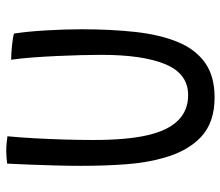

<svg xmlns="http://www.w3.org/2000/svg" viewBox="-68 -654 741 646"><g transform="rotate(-90 303.0 -331.5)"><path d="M297.5 19.5Q212.5 19.5 164 -26.8Q115.5 -73 93.5 -155Q78 -209 72.8 -278.8Q67.5 -348.5 67.5 -432Q67.5 -470.5 68.8 -517.2Q70 -564 71.8 -607.5Q73.5 -651 75 -678.5Q84.5 -679.5 95 -680.5Q105.5 -681.5 115.5 -681.5Q130 -681.5 143.8 -680.2Q157.5 -679 167 -677.5Q163 -635.5 160.2 -585Q157.5 -534.5 156 -483.8Q154.5 -433 154.5 -389.5Q154.5 -273.5 171 -204.5Q202.5 -69.5 305.5 -69.5Q377 -69.5 409 -145.2Q441 -221 441 -362Q441 -390.5 440 -429.8Q439 -469 437 -512Q435 -555 432 -594.8Q429 -634.5 424.5 -665Q445.5 -665 473.5 -662Q501.5 -659 512.5 -655.5Q519.5 -611 523.2 -548.2Q527 -485.5 527 -426.5Q527 -329 518 -247.2Q509 -165.5 484.8 -105.8Q460.5 -46 415.2 -13.2Q370 19.5 297.5 19.5Z"/></g></svg>

Font: Grandstander Light
Style: Regular
Weight: 300
Designer: Tyler Finck
Foundry: Etcetera Type Co
Version: Version 1.200; ttfautohint (v1.8.3)